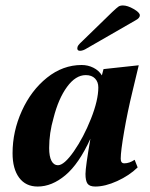

<svg xmlns="http://www.w3.org/2000/svg" viewBox="-20 -673 551 703"><path d="M26 -112Q26 -192 60 -267Q94 -342 152 -388.5Q210 -435 279 -435Q302 -435 322 -425Q342 -415 353 -397L359 -420L488 -434L465 -338Q447 -264 434.5 -191.5Q422 -119 422 -92Q422 -75 435 -75Q454 -75 473 -88L484 -60Q453 -30 409 -10Q365 10 329 10Q308 10 300.5 -0.5Q293 -11 293 -36Q293 -61 311 -165Q269 -73 219.5 -31.5Q170 10 118 10Q74 10 50 -22.5Q26 -55 26 -112ZM340 -353Q340 -373 328 -385.5Q316 -398 294 -398Q257 -398 225.5 -355Q194 -312 176 -241Q160 -186 160 -131Q160 -100 168.5 -84Q177 -68 192 -68Q215 -68 250.5 -119Q286 -170 313 -238Q340 -306 340 -353ZM263 -496Q263 -502 267 -507.5Q271 -513 283 -524L391 -629Q408 -645 414 -649Q420 -653 430 -653Q447 -653 469.5 -640Q492 -627 492 -617Q492 -607 477 -599L298 -496Q284 -487 273 -487Q263 -487 263 -496Z"/></svg>

Font: Unna
Style: Bold Italic
Weight: 700
Italic angle: -8.05°
Designer: Jorge de Buen Unna
Foundry: Omnibus-Type
Version: Version 2.008